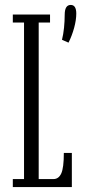

<svg xmlns="http://www.w3.org/2000/svg" viewBox="-20 -759 346 779"><path d="M231.5 -597.5Q237 -619.5 239.8 -646.5Q242.5 -673.5 242.5 -699Q242.5 -739 267 -739Q289.5 -739 289.5 -704Q289.5 -678 280.8 -646Q272 -614 258 -586ZM32 0V-32.5H77.5V-667.5H32V-700H183V-667.5H137V-32.5H197Q218 -32.5 228.5 -55.2Q239 -78 239 -138.5H271.5V0Z"/></svg>

Font: Imbue 10pt Light
Style: Regular
Weight: 300
Designer: Tyler Finck
Foundry: Etcetera Type Company
Version: Version 1.102; ttfautohint (v1.8.3)